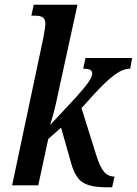

<svg xmlns="http://www.w3.org/2000/svg" viewBox="-20 -780 576 808"><path d="M380 -388 323 -325 386 -124Q401 -77 418 -57Q435 -37 462 -37L452 8H425Q358 8 326.5 -13.5Q295 -35 279 -95L237 -243L183 -195L141 0H31L162 -619Q171 -668 171 -678Q171 -699 160.5 -706.5Q150 -714 130 -714H112L122 -760H306L234 -430Q225 -387 214.5 -340.5Q204 -294 191 -254L303 -374Q341 -417 354.5 -437.5Q368 -458 368 -471Q368 -481 359.5 -486Q351 -491 330 -491L340 -536H536L528 -491Q498 -491 463.5 -466Q429 -441 380 -388Z"/></svg>

Font: Noto Serif CondSemiBold
Style: Italic
Weight: 600
Width: 3
Italic angle: -12°
Designer: Monotype Design Team
Foundry: Monotype Imaging Inc.
Version: Version 1.001